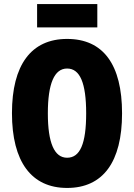

<svg xmlns="http://www.w3.org/2000/svg" viewBox="-20 -917 661 947"><path d="M460 -897H163V-782H460ZM582 -358C582 -599 489 -725 311 -725C134 -725 39 -597 39 -359C39 -119 135 10 311 10C488 10 582 -118 582 -358ZM216 -358C216 -505 248 -579 311 -579C374 -579 405 -509 405 -358C405 -208 375 -139 311 -139C248 -139 216 -212 216 -358Z"/></svg>

Font: Noto Sans Armenian ExtraCondensed Black
Style: Regular
Weight: 900
Width: 2
Designer: Monotype Design Team
Foundry: Monotype Imaging Inc.
Version: Version 2.008